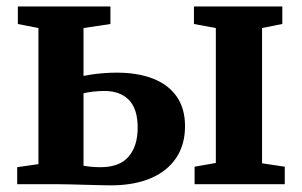

<svg xmlns="http://www.w3.org/2000/svg" viewBox="-20 -568 931 592"><path d="M580 0V-54L645.5 -65.5V-481.5L578 -494V-548H850.5V-494L788 -481.5V-64.5L858 -54V0ZM33 0V-52.5L98.5 -62V-481.5L35 -494V-548H320.5V-494L237.5 -481.5V-334Q249.5 -336.5 265.5 -338.8Q281.5 -341 300.8 -342.5Q320 -344 340 -344Q404 -344 451.2 -325.8Q498.5 -307.5 524.5 -270.8Q550.5 -234 550.5 -179Q550.5 -121.5 522.8 -80.5Q495 -39.5 443.8 -18Q392.5 3.5 321.5 3.5Q311.5 3.5 290.5 3Q269.5 2.5 244.2 1.8Q219 1 196.5 0.5Q174 0 161 0ZM290 -52.5Q348.5 -52.5 376.5 -85Q404.5 -117.5 404.5 -174.5Q404.5 -232 377.5 -259.8Q350.5 -287.5 302 -287.5Q284.5 -287.5 267.2 -285.5Q250 -283.5 237.5 -280.5V-57Q247.5 -55 261.2 -53.8Q275 -52.5 290 -52.5Z"/></svg>

Font: Merriweather 36pt
Style: Bold
Weight: 700
Designer: Eben Sorkin
Foundry: Eben Sorkin
Version: Version 2.100